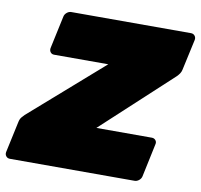

<svg xmlns="http://www.w3.org/2000/svg" viewBox="-101 -783 907 866"><g transform="rotate(10 352.5 -350.0)"><path d="M-1 0Q-12 0 -18.5 -8Q-25 -16 -23 -27L8 -171Q11 -185 18.5 -193.5Q26 -202 30 -206L362 -497H114Q103 -497 97 -505Q91 -513 93 -524L125 -673Q127 -684 136.5 -692Q146 -700 157 -700H705Q716 -700 722.5 -692Q729 -684 727 -673L696 -531Q694 -521 688.5 -513Q683 -505 676 -498L359 -205H613Q624 -205 630.5 -197Q637 -189 634 -178L602 -27Q600 -16 590.5 -8Q581 0 570 0Z"/></g></svg>

Font: Rubik Black
Style: Italic
Weight: 900
Italic angle: -12°
Designer: Hubert and Fischer
Foundry: Hubert and Fischer
Version: Version 2.300;gftools[0.9.30]